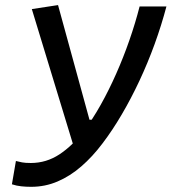

<svg xmlns="http://www.w3.org/2000/svg" viewBox="-20 -718 668 748"><path d="M101.6 9.8Q81.1 9.8 62.7 7.8Q44.4 5.9 26.4 0L42 -90.8Q53.2 -87.9 65.9 -85.4Q78.6 -83 100.1 -83Q160.6 -83 211.7 -116.7Q262.7 -150.4 305.7 -207Q340.3 -252.4 372.3 -309.6Q404.3 -366.7 432.6 -430.7Q460.9 -494.6 484.1 -561.3Q507.3 -627.9 523.9 -692.9H628.4Q608.9 -619.1 582.3 -545.9Q555.7 -472.7 523.2 -403.3Q490.7 -334 454.3 -272Q418 -210 378.9 -158.7Q340.3 -107.4 296.6 -69.6Q252.9 -31.7 204.3 -11Q155.8 9.8 101.6 9.8ZM271.5 -132.8 104 -682.6 206.1 -698.2 328.6 -251.5H375.5Z"/></svg>

Font: Cascadia Mono NF
Style: Italic
Weight: 400
Italic angle: -10°
Monospace: yes
Designer: Aaron Bell
Foundry: Saja Typeworks
Version: Version 2404.023